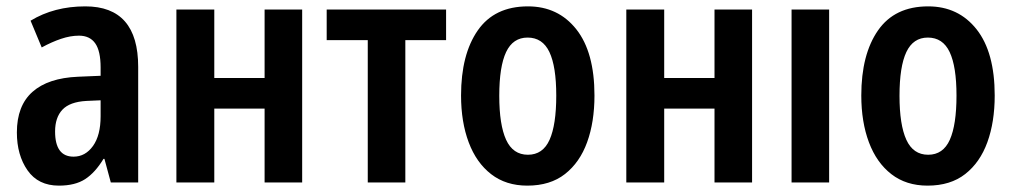

<svg xmlns="http://www.w3.org/2000/svg" viewBox="-20 -573 3183 603"><path d="M248 -553Q414 -553 414 -363V0H328L308 -74H305Q279 -31 247.5 -10.5Q216 10 165 10Q100 10 66.5 -38Q33 -86 33 -157Q33 -241 82 -284.5Q131 -328 225 -332L296 -335V-361Q296 -413 279 -437Q262 -461 228 -461Q201 -461 171.5 -451Q142 -441 111 -424L76 -508Q150 -553 248 -553ZM296 -258 251 -256Q199 -253 176 -228.5Q153 -204 153 -160Q153 -81 211 -81Q248 -81 272 -114.5Q296 -148 296 -208Z M653 -543V-328H811V-543H929V0H811V-232H653V0H534V-543Z M1381 -447H1253V0H1135V-447H1006V-543H1381Z M1847 -273Q1847 -190 1824 -126.5Q1801 -63 1754.5 -26.5Q1708 10 1636 10Q1569 10 1522.5 -26Q1476 -62 1452 -126Q1428 -190 1428 -273Q1428 -402 1480.5 -477.5Q1533 -553 1638 -553Q1733 -553 1790 -481Q1847 -409 1847 -273ZM1548 -272Q1548 -181 1569.5 -134Q1591 -87 1638 -87Q1685 -87 1706 -134Q1727 -181 1727 -273Q1727 -364 1705.5 -409.5Q1684 -455 1637 -455Q1591 -455 1569.5 -409.5Q1548 -364 1548 -272Z M2066 -543V-328H2224V-543H2342V0H2224V-232H2066V0H1947V-543Z M2584 0H2466V-543H2584Z M3104 -273Q3104 -190 3081 -126.5Q3058 -63 3011.5 -26.5Q2965 10 2893 10Q2826 10 2779.5 -26Q2733 -62 2709 -126Q2685 -190 2685 -273Q2685 -402 2737.5 -477.5Q2790 -553 2895 -553Q2990 -553 3047 -481Q3104 -409 3104 -273ZM2805 -272Q2805 -181 2826.5 -134Q2848 -87 2895 -87Q2942 -87 2963 -134Q2984 -181 2984 -273Q2984 -364 2962.5 -409.5Q2941 -455 2894 -455Q2848 -455 2826.5 -409.5Q2805 -364 2805 -272Z"/></svg>

Font: Noto Sans Disp Cond SemBd
Style: Regular
Weight: 600
Width: 3
Designer: Monotype Design Team
Foundry: Monotype Imaging Inc.
Version: Version 2.000;GOOG;noto-source:20170915:90ef993387c0; ttfaut